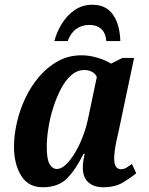

<svg xmlns="http://www.w3.org/2000/svg" viewBox="-20 -779 627 809"><path d="M160 10Q99 10 69 -39Q39 -88 39 -161Q39 -209 51 -262Q63 -315 86.5 -365Q110 -415 145 -456Q180 -497 224.5 -521.5Q269 -546 324 -546Q358 -546 393 -535Q428 -524 448 -511L496 -535H545L479 -222Q476 -210 471.5 -189.5Q467 -169 464 -147.5Q461 -126 461 -112Q461 -66 490 -66Q502 -66 512 -72Q522 -78 536 -88L554 -49Q531 -30 498 -10Q465 10 415 10Q376 10 352.5 -10.5Q329 -31 329 -72Q329 -87 331 -100.5Q333 -114 337 -131H332Q299 -64 262 -27Q225 10 160 10ZM220 -67Q238 -67 258 -86Q278 -105 297 -137Q316 -169 330.5 -208Q345 -247 353 -288L388 -455Q381 -470 366.5 -477Q352 -484 336 -484Q305 -484 280 -462Q255 -440 236 -403Q217 -366 203.5 -323Q190 -280 183.5 -237Q177 -194 177 -160Q177 -108 189 -87.5Q201 -67 220 -67ZM209 -606Q219 -644 240.5 -679Q262 -714 294.5 -736.5Q327 -759 369 -759Q427 -759 456 -717.5Q485 -676 487 -606H428Q425 -641 406 -657.5Q387 -674 357 -674Q326 -674 302.5 -658Q279 -642 265 -606Z"/></svg>

Font: Noto Serif Condensed
Style: Bold Italic
Weight: 700
Width: 3
Italic angle: -12°
Designer: Monotype Design Team
Foundry: Monotype Imaging Inc.
Version: Version 2.014